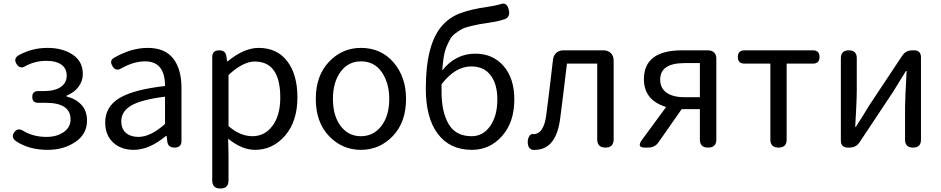

<svg xmlns="http://www.w3.org/2000/svg" viewBox="-20 -824 5254 1072"><path d="M465.8 -150.4Q465.8 -75.2 400.4 -31.2Q335 12.7 247.1 12.7Q142.6 12.7 70.3 -35.2Q40 -56.6 58.6 -84Q79.1 -115.2 114.3 -90.8Q168.9 -59.6 239.3 -59.6Q296.9 -59.6 335.4 -86.4Q374 -113.3 374 -157.2Q374 -250 235.4 -250H192.4Q160.2 -250 160.2 -283.2Q160.2 -315.4 192.4 -315.4H221.7Q286.1 -315.4 319.3 -338.4Q352.5 -361.3 352.5 -401.4Q352.5 -442.4 322.3 -463.4Q292 -484.4 240.2 -484.4Q175.8 -484.4 122.1 -455.1Q92.8 -435.5 72.3 -466.8Q54.7 -495.1 81.1 -513.7Q156.2 -556.6 245.1 -556.6Q329.1 -556.6 385.7 -519Q442.4 -481.4 442.4 -411.1Q442.4 -371.1 418 -338.9Q393.6 -306.6 351.6 -290V-285.2Q403.3 -272.5 434.6 -238.8Q465.8 -205.1 465.8 -150.4Z M993.2 -334V-37.1Q993.2 0 954.1 0Q918 0 914.1 -34.2L910.2 -65.4H907.2Q813.5 12.7 726.6 12.7Q656.2 12.7 611.8 -28.3Q567.4 -69.3 567.4 -140.6Q567.4 -228.5 647 -276.4Q726.6 -324.2 901.4 -343.8Q901.4 -481.4 790 -481.4Q726.6 -481.4 657.2 -442.4Q625 -422.9 607.4 -456.1Q589.8 -485.4 616.2 -501Q711.9 -556.6 804.7 -556.6Q900.4 -556.6 946.8 -497.6Q993.2 -438.5 993.2 -334ZM901.4 -131.8V-284.2Q768.6 -267.6 712.9 -234.9Q657.2 -202.1 657.2 -147.5Q657.2 -103.5 683.6 -81.5Q710 -59.6 752.9 -59.6Q820.3 -59.6 901.4 -131.8Z M1165 183.6V-505.9Q1165 -543 1204.1 -543Q1240.2 -543 1244.1 -508.8L1248 -481.4H1251Q1342.8 -556.6 1423.8 -556.6Q1527.3 -556.6 1584 -481.9Q1640.6 -407.2 1640.6 -280.3Q1640.6 -146.5 1571.8 -66.9Q1502.9 12.7 1404.3 12.7Q1330.1 12.7 1253.9 -49.8L1255.9 44.9V183.6Q1255.9 228.5 1210.9 228.5Q1165 228.5 1165 183.6ZM1255.9 -405.3V-120.1Q1321.3 -63.5 1389.6 -63.5Q1458 -63.5 1501.5 -121.6Q1544.9 -179.7 1544.9 -279.3Q1544.9 -480.5 1402.3 -480.5Q1336.9 -480.5 1255.9 -405.3Z M1995.1 -556.6Q2107.4 -556.6 2177.2 -475.6Q2247.1 -394.5 2247.1 -271.5Q2247.1 -141.6 2173.3 -64.5Q2099.6 12.7 1995.1 12.7Q1890.6 12.7 1816.9 -64.5Q1743.2 -141.6 1743.2 -271.5Q1743.2 -401.4 1816.9 -479Q1890.6 -556.6 1995.1 -556.6ZM2153.3 -271.5Q2153.3 -360.4 2111.8 -420.9Q2070.3 -481.4 1995.1 -481.4Q1924.8 -481.4 1881.8 -423.3Q1838.9 -365.2 1838.9 -271.5Q1838.9 -177.7 1881.8 -120.6Q1924.8 -63.5 1995.1 -63.5Q2065.4 -63.5 2109.4 -120.6Q2153.3 -177.7 2153.3 -271.5Z M2445.3 -311.5Q2445.3 -199.2 2484.9 -131.3Q2524.4 -63.5 2613.3 -63.5Q2676.8 -63.5 2716.8 -120.1Q2756.8 -176.8 2756.8 -268.6Q2756.8 -354.5 2719.2 -403.8Q2681.6 -453.1 2611.3 -453.1Q2521.5 -453.1 2445.3 -353.5ZM2450.2 -682.6Q2491.2 -728.5 2550.8 -750.5Q2610.4 -772.5 2698.2 -785.2Q2740.2 -791 2772.5 -799.8Q2810.5 -816.4 2821.3 -766.6Q2829.1 -732.4 2802.7 -718.8Q2770.5 -706.1 2716.8 -698.2Q2676.8 -692.4 2655.3 -688.5Q2633.8 -684.6 2604 -677.2Q2574.2 -669.9 2559.1 -661.6Q2543.9 -653.3 2524.4 -639.2Q2504.9 -625 2494.6 -607.4Q2484.4 -589.8 2473.6 -564.5Q2462.9 -539.1 2457.5 -505.9Q2452.1 -472.7 2449.2 -430.7Q2523.4 -524.4 2633.8 -524.4Q2731.4 -524.4 2791.5 -455.6Q2851.6 -386.7 2851.6 -268.6Q2851.6 -141.6 2783.2 -64.5Q2714.8 12.7 2614.3 12.7Q2492.2 12.7 2424.8 -76.2Q2357.4 -165 2357.4 -329.1Q2357.4 -580.1 2450.2 -682.6Z M3126 -543H3348.6Q3375 -543 3390.6 -527.3Q3406.2 -511.7 3406.2 -485.4V-45.9Q3406.2 0 3360.4 0Q3314.5 0 3314.5 -45.9V-468.8H3145.5Q3120.1 -255.9 3108.4 -168Q3086.9 12.7 2965.8 12.7H2954.1Q2935.5 8.8 2929.7 -9.3Q2923.8 -27.3 2928.7 -48.8Q2931.6 -60.5 2939 -68.8Q2946.3 -77.1 2956.1 -75.2H2958Q3018.6 -75.2 3031.2 -191.4Q3043 -279.3 3067.4 -490.2Q3070.3 -514.6 3085.9 -528.8Q3101.6 -543 3126 -543Z M3887.7 -281.2V-471.7H3802.7Q3666 -471.7 3666 -379.9Q3666 -332 3701.7 -306.6Q3737.3 -281.2 3802.7 -281.2ZM3788.1 -543H3933.6Q3954.1 -543 3966.8 -530.8Q3979.5 -518.6 3979.5 -498V-44.9Q3979.5 0 3933.6 0Q3887.7 0 3887.7 -44.9V-214.8H3786.1L3657.2 -30.3Q3636.7 0 3598.6 0H3581.1Q3535.2 0 3561.5 -39.1L3699.2 -226.6Q3575.2 -264.6 3575.2 -381.8Q3575.2 -543 3788.1 -543Z M4136.7 -543H4518.6Q4555.7 -543 4555.7 -505.9Q4555.7 -468.8 4518.6 -468.8H4372.1V-44.9Q4372.1 0 4327.1 0Q4281.2 0 4281.2 -44.9V-468.8H4136.7Q4099.6 -468.8 4099.6 -505.9Q4099.6 -543 4136.7 -543Z M5122.1 -503.9V-43.9Q5122.1 0 5078.1 0Q5033.2 0 5033.2 -43.9V-226.6Q5033.2 -267.6 5042 -427.7H5038.1Q4986.3 -344.7 4965.8 -310.5L4780.3 -31.2Q4760.7 0 4722.7 0H4713.9Q4674.8 0 4674.8 -39.1V-499Q4674.8 -543 4719.7 -543Q4763.7 -543 4763.7 -499V-316.4Q4763.7 -283.2 4759.8 -205.6Q4755.9 -127.9 4754.9 -116.2H4758.8Q4801.8 -182.6 4831.1 -232.4L5016.6 -511.7Q5036.1 -543 5074.2 -543H5083Q5122.1 -543 5122.1 -503.9Z"/></svg>

Font: GenSenMaruGothic TW TTF Regular
Style: Regular
Weight: 400
Version: Version 1.301